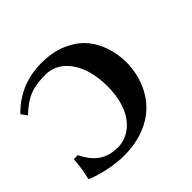

<svg xmlns="http://www.w3.org/2000/svg" viewBox="-167 -841 1033 1033"><g transform="rotate(-45 349.5 -324.0)"><path d="M232 10C323 10 408 -15 470 -64C549 -126 594 -228 594 -338C594 -443 550 -547 471 -600C411 -640 351 -658 266 -658C177 -658 77 -630 -7 -543L17 -509C92 -581 147 -598 240 -598C349 -598 431 -489 431 -319C431 -116 321 -45 239 -45C149 -45 96 -87 55 -169L25 -168C21 -117 17 -87 5 -38L7 -35C7 -35 110 10 232 10Z"/></g></svg>

Font: Libertinus Sans
Style: Bold
Weight: 700
Designer: Philipp H. Poll, Khaled Hosny
Foundry: Caleb Maclennan
Version: Version 7.050;RELEASE